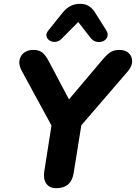

<svg xmlns="http://www.w3.org/2000/svg" viewBox="-20 -975 711 1004"><path d="M275 9Q238 9 221.5 -15.5Q205 -40 212 -82L256 -362L274 -273L94 -604Q78 -633 81.5 -657.5Q85 -682 104 -698Q123 -714 155 -714Q182 -714 199.5 -701.5Q217 -689 235 -655L353 -432H321L518 -665Q542 -693 560 -703.5Q578 -714 605 -714Q636 -714 653.5 -697Q671 -680 671 -654.5Q671 -629 650 -604L365 -273L412 -362L365 -69Q352 9 275 9ZM301 -771Q286 -757 269 -756Q252 -755 239 -763.5Q226 -772 223 -786Q220 -800 233 -816L306 -907Q326 -932 348.5 -943.5Q371 -955 400 -955Q428 -955 448 -941Q468 -927 483 -900L534 -819Q547 -799 541.5 -783.5Q536 -768 521 -760.5Q506 -753 487 -756Q468 -759 453 -778L389 -860Z"/></svg>

Font: Nunito ExtraLight ExtraBold
Style: Italic
Weight: 800
Italic angle: -9°
Version: Version 3.602